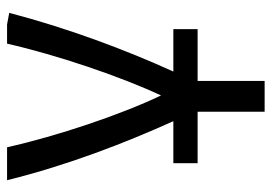

<svg xmlns="http://www.w3.org/2000/svg" viewBox="-130 -432 751 530"><g transform="rotate(-90 245.0 -166.5)"><path d="M247 -97C194 -208 135 -383 104 -522H13C55 -353 116 -196 176 -63H60V4H202V189H287V4H430V-63H313C373 -195 432 -352 475 -516L443 -522H390C359 -385 299 -208 247 -97Z"/></g></svg>

Font: Repo
Style: Regular
Weight: 400
Designer: Stefan Peev
Foundry: Context Ltd
Version: Version 0.000